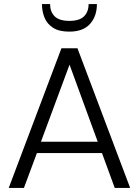

<svg xmlns="http://www.w3.org/2000/svg" viewBox="-20 -927 684 947"><path d="M23 0ZM23 0ZM622 0H546L483 -172H162L98 0H23L283 -689H362ZM462 -228 323 -608 182 -228ZM322 -771Q272 -771 242.5 -789.5Q213 -808 200 -839Q187 -870 187 -907H227Q227 -869 249.5 -846.5Q272 -824 322 -824Q372 -824 394.5 -846.5Q417 -869 417 -907H458Q458 -847 424 -809Q390 -771 322 -771Z"/></svg>

Font: Ulagadi Sans Light
Style: Regular
Weight: 300
Designer: Ninad Kale (Devanagari), Jonny Pinhorn (Latin)
Foundry: Indian Type Foundry
Version: Version 3.01;March 29, 2020;FontCreator 12.0.0.2522 64-bit; 